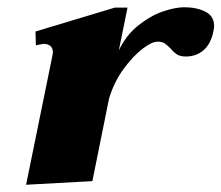

<svg xmlns="http://www.w3.org/2000/svg" viewBox="-20 -500 611 530"><path d="M571 -428Q571 -423 569 -413Q562 -379 542 -361.5Q522 -344 493 -344Q478 -344 469 -349.5Q460 -355 451 -366Q441 -376 434 -380.5Q427 -385 415 -385Q399 -385 373 -365Q347 -345 321 -309.5Q295 -274 281 -228L235 0L52 10L124 -343L126 -355Q126 -368 118.5 -373.5Q111 -379 100 -379Q98 -379 79 -375L78 -413L297 -479H332L308 -361Q328 -403 362 -430Q396 -457 430 -468.5Q464 -480 489 -480Q522 -480 546.5 -468Q571 -456 571 -428Z"/></svg>

Font: Taviraj ExtraBold
Style: Italic
Weight: 800
Italic angle: -12°
Designer: Katatrad Team
Foundry: CadsonDemak
Version: Version 1.001